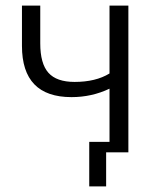

<svg xmlns="http://www.w3.org/2000/svg" viewBox="-20 -541 551 682"><path d="M297 121V-37H369V-226Q306 -196 234 -196Q58 -196 58 -378V-521H123V-387Q123 -315 152 -282.5Q181 -250 245 -250Q320 -250 369 -280V-521H436V0H357V121Z"/></svg>

Font: Raleway-v4020
Style: Regular
Weight: 400
Designer: Matt McInerney, Pablo Impallari, Rodrigo Fuenzalida
Foundry: Matt McInerney, Pablo Impallari, Rodrigo Fuenzalida
Version: Version 4.020;PS 004.020;hotconv 1.0.88;makeotf.lib2.5.64775